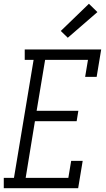

<svg xmlns="http://www.w3.org/2000/svg" viewBox="-42 -997 562 1017"><path d="M-22 0V-55H32L136 -680H89V-735H494L470 -590H409L424 -680H197L152 -410H373L364 -355H143L94 -55H320L335 -145H396L372 0ZM317 -797 280 -833 429 -977 474 -933Z"/></svg>

Font: Iosevka Slab Light Oblique
Style: Regular
Weight: 300
Italic angle: -9°
Monospace: yes
Designer: Belleve Invis
Foundry: Belleve Invis
Version: Version 11.1.1; ttfautohint (v1.8.3)